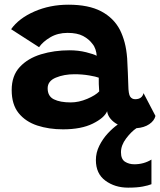

<svg xmlns="http://www.w3.org/2000/svg" viewBox="-20 -556 698 838"><path d="M255 8.5Q193.5 8.5 142.5 -8.2Q91.5 -25 61.2 -62.5Q31 -100 31 -163Q31 -225.5 66.2 -263.5Q101.5 -301.5 159 -319Q216.5 -336.5 283.5 -336.5Q322 -336.5 356 -328Q390 -319.5 402 -312.5Q401.5 -325.5 396.8 -340Q392 -354.5 383.5 -364.5Q368.5 -385 342.8 -398.8Q317 -412.5 275 -412.5Q232 -412.5 199.5 -393.2Q167 -374 150.5 -350L28.5 -428.5Q62 -476 130 -505.8Q198 -535.5 278.5 -535.5Q367 -535.5 421.8 -506.5Q476.5 -477.5 503.5 -425.5Q516 -400.5 524 -370.5Q532 -340.5 535 -301.5Q537 -268 538 -239Q539 -210 540 -184Q540.5 -145.5 548.2 -134.2Q556 -123 570 -123Q600 -123 606.5 -149.5L658.5 -50Q653.5 -29 631.5 -14Q609.5 1 575.5 3.5Q553 18.5 530.5 48.2Q508 78 508 108.5Q508 138.5 525.5 149.8Q543 161 566.5 161Q607.5 161 641 140.5V248Q627.5 253.5 602.8 258.2Q578 263 539 263Q481.5 263 440 232.5Q398.5 202 398.5 142.5Q398.5 110 413.5 80Q428.5 50 450.5 26.2Q472.5 2.5 494 -12.5Q475 -22.5 462.5 -37.5Q450 -52.5 447.5 -70.5Q435.5 -41.5 385 -16.5Q334.5 8.5 255 8.5ZM288.5 -109Q324 -109 360.5 -124.5Q397 -140 413 -157Q412 -172.5 411.2 -189Q410.5 -205.5 411 -217Q400 -221.5 369.2 -226.8Q338.5 -232 305 -232Q259.5 -232 223.8 -217.2Q188 -202.5 188 -170.5Q188 -136 215.2 -122.5Q242.5 -109 288.5 -109Z"/></svg>

Font: Grandstander
Style: Bold
Weight: 700
Designer: Tyler Finck
Foundry: Etcetera Type Co
Version: Version 1.200; ttfautohint (v1.8.3)